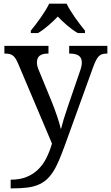

<svg xmlns="http://www.w3.org/2000/svg" viewBox="-20 -786 605 1046"><path d="M564.9 -536.1V-494.1H562Q547.4 -494.1 536.9 -491Q526.4 -487.8 517.8 -479Q509.3 -470.2 502 -455.1Q494.6 -439.9 485.8 -416L334 3.9Q316.4 52.2 300.8 88.9Q285.2 125.5 268.1 151.6Q251 177.7 230.7 194.8Q210.4 211.9 184.6 222.2Q158.7 232.4 125 236.3Q91.3 240.2 46.9 240.2H38.1V192.9Q88.9 192.9 125.5 177.7Q162.1 162.6 188.7 136.2Q215.3 109.9 233.2 74Q251 38.1 263.2 -3.9L78.1 -440.9Q71.3 -456.5 64.9 -466.6Q58.6 -476.6 50.5 -482.9Q42.5 -489.3 32 -491.7Q21.5 -494.1 6.8 -494.1H3.9V-536.1H244.1V-494.1H241.2Q210.9 -494.1 196 -482.4Q181.2 -470.7 181.2 -445.8Q181.2 -437.5 182.9 -429Q184.6 -420.4 189 -409.2L262.2 -231Q269 -213.9 276.6 -193.6Q284.2 -173.3 290.8 -153.6Q297.4 -133.8 302.7 -116.2Q308.1 -98.6 310.1 -85.9H313Q318.4 -107.9 327.9 -139.4Q337.4 -170.9 350.1 -207L417 -401.9Q421.4 -414.1 423.6 -425.3Q425.8 -436.5 425.8 -444.8Q425.8 -470.7 409.4 -482.4Q393.1 -494.1 359.9 -494.1H356.9V-536.1ZM147.9 -619.1Q159.7 -633.3 173.8 -651.9Q188 -670.4 201.9 -690.2Q215.8 -710 228 -729.7Q240.2 -749.5 248 -766.1H342.8Q350.6 -749.5 362.8 -729.7Q375 -710 388.9 -690.2Q402.8 -670.4 417 -651.9Q431.2 -633.3 442.9 -619.1V-606H403.8Q375 -622.6 346.2 -647.2Q317.4 -671.9 294.9 -695.8Q272 -671.9 243.7 -647.2Q215.3 -622.6 187 -606H147.9Z"/></svg>

Font: Noto Serif
Style: Regular
Weight: 400
Designer: Monotype Design team
Foundry: Monotype Imaging Inc.
Version: Version 1.02